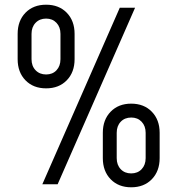

<svg xmlns="http://www.w3.org/2000/svg" viewBox="-20 -783 754 816"><path d="M160 0 489 -750H554L225 0ZM176 -407.5Q121.5 -407.5 88.2 -441.8Q55 -476 55 -531.5V-639Q55 -694.5 88.2 -728.8Q121.5 -763 176 -763Q230.5 -763 263.8 -728.8Q297 -694.5 297 -639V-531.5Q297 -476 263.8 -441.8Q230.5 -407.5 176 -407.5ZM176 -466.5Q203.5 -466.5 220.2 -484.5Q237 -502.5 237 -531.5V-639Q237 -668 220 -686Q203 -704 176 -704Q148.5 -704 131.2 -686Q114 -668 114 -639V-531.5Q114 -502.5 131.2 -484.5Q148.5 -466.5 176 -466.5ZM537.5 13Q483.5 13 450.2 -21.2Q417 -55.5 417 -111V-218.5Q417 -274 450.2 -308.2Q483.5 -342.5 537.5 -342.5Q592 -342.5 625.2 -308.2Q658.5 -274 658.5 -218.5V-111Q658.5 -55.5 625.2 -21.2Q592 13 537.5 13ZM537.5 -46Q565 -46 582 -64Q599 -82 599 -111V-218.5Q599 -247.5 582 -265.5Q565 -283.5 538 -283.5Q510 -283.5 493 -265.5Q476 -247.5 476 -218.5V-111Q476 -82 493 -64Q510 -46 537.5 -46Z"/></svg>

Font: Mohave Light
Style: Regular
Weight: 400
Version: Version 2.003